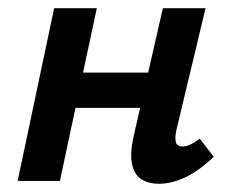

<svg xmlns="http://www.w3.org/2000/svg" viewBox="-20 -441 566 468"><path d="M367 7Q343 7 325.5 -3.5Q308 -14 302 -40Q296 -66 306 -110L377 -421H481L410 -124Q406 -106 408.5 -95Q411 -84 425 -84Q433 -84 442.5 -88Q452 -92 467 -103L501 -59Q467 -26 433 -9.5Q399 7 367 7ZM23 0 112 -421H216L126 0ZM108 -178 126 -264H396L377 -178Z"/></svg>

Font: Ysabeau Infant
Style: Bold Italic
Weight: 700
Italic angle: -12°
Designer: Christian Thalmann (Catharsis Fonts)
Version: Version 2.001;gftools[0.9.30]; featfreeze: ss01,ss02,lnum